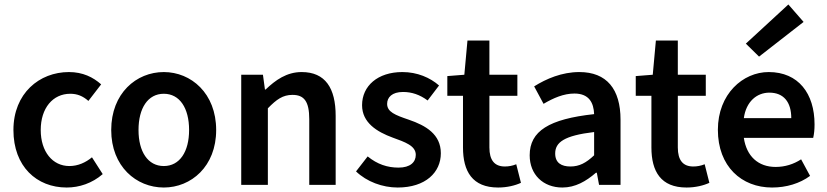

<svg xmlns="http://www.w3.org/2000/svg" viewBox="-20 -826 3696 858"><path d="M278 12C334 12 392 -7 439 -48L391 -123C363 -100 329 -84 290 -84C215 -84 162 -148 162 -245C162 -343 216 -407 294 -407C325 -407 350 -397 375 -375L432 -449C396 -481 350 -504 288 -504C156 -504 40 -409 40 -245C40 -82 144 12 278 12Z M712 12C834 12 946 -82 946 -245C946 -409 834 -504 712 -504C589 -504 477 -409 477 -245C477 -82 589 12 712 12ZM712 -84C641 -84 599 -148 599 -245C599 -343 641 -407 712 -407C783 -407 825 -343 825 -245C825 -148 783 -84 712 -84Z M1058 0H1177V-342C1216 -382 1244 -402 1287 -402C1339 -402 1362 -373 1362 -293V0H1480V-308C1480 -432 1434 -504 1328 -504C1261 -504 1211 -468 1167 -426H1164L1155 -492H1058Z M1757 12C1882 12 1950 -56 1950 -141C1950 -226 1883 -265 1807 -291C1745 -312 1710 -326 1710 -362C1710 -391 1732 -415 1781 -415C1820 -415 1856 -403 1891 -377L1942 -444C1902 -479 1845 -504 1778 -504C1668 -504 1598 -442 1598 -356C1598 -278 1664 -237 1735 -211C1790 -191 1838 -175 1838 -134C1838 -101 1813 -77 1761 -77C1711 -77 1666 -92 1623 -127L1571 -60C1619 -14 1689 12 1757 12Z M2206 12C2246 12 2282 3 2308 -9L2287 -92C2270 -85 2253 -82 2236 -82C2190 -82 2167 -110 2167 -167V-398H2292V-492H2167V-645H2069L2055 -492L1979 -486V-398H2049V-167C2049 -60 2091 12 2206 12Z M2493 12C2551 12 2599 -16 2643 -54H2647L2657 0H2753V-291C2753 -428 2691 -504 2569 -504C2491 -504 2421 -474 2367 -440L2409 -362C2453 -388 2499 -408 2547 -408C2613 -408 2633 -366 2635 -316C2433 -294 2347 -240 2347 -132C2347 -46 2407 12 2493 12ZM2529 -82C2489 -82 2461 -98 2461 -140C2461 -190 2501 -220 2635 -236V-132C2599 -98 2569 -82 2529 -82Z M3048 12C3088 12 3124 3 3150 -9L3129 -92C3112 -85 3095 -82 3078 -82C3032 -82 3009 -110 3009 -167V-398H3134V-492H3009V-645H2911L2897 -492L2821 -486V-398H2891V-167C2891 -60 2933 12 3048 12Z M3430 12C3494 12 3554 -6 3600 -40L3560 -114C3526 -92 3488 -80 3446 -80C3368 -80 3316 -128 3304 -210H3614C3618 -228 3620 -246 3620 -270C3620 -408 3548 -504 3415 -504C3300 -504 3188 -406 3188 -246C3188 -82 3294 12 3430 12ZM3304 -298C3314 -372 3362 -412 3418 -412C3482 -412 3516 -370 3516 -298ZM3372 -573 3571 -728 3503 -806 3313 -631Z"/></svg>

Font: Source Sans Pro Semibold
Style: Regular
Weight: 600
Designer: Paul D. Hunt
Foundry: Adobe Systems Incorporated
Version: Version 3.006;hotconv 1.0.111;makeotfexe 2.5.65597